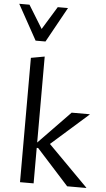

<svg xmlns="http://www.w3.org/2000/svg" viewBox="-75 -1042 600 1083"><g transform="rotate(5 224.5 -501.0)"><path d="M348 0 166 -201H149V-222L337 -416H439V-414L197 -200L207 -253L456 -2V0ZM81 0V-704L158 -718V0ZM99 -803 114 -850 207 -1002H265L155 -803ZM99 -803 -11 -1002H47L141 -849L155 -803Z"/></g></svg>

Font: Ysabeau Office Medium
Style: Regular
Weight: 500
Designer: Christian Thalmann (Catharsis Fonts)
Version: Version 2.001;gftools[0.9.30]; featfreeze: tnum,lnum,ss02